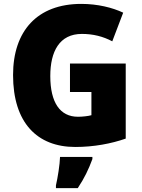

<svg xmlns="http://www.w3.org/2000/svg" viewBox="-20 -744 726 985"><path d="M339 -418V-272H449V-153C432 -148 401 -145 380 -145C288 -145 238 -218 238 -354C238 -480 285 -570 400 -570C458 -570 509 -557 556 -532L612 -679C557 -705 481 -724 397 -724C171 -724 47 -585 47 -359C47 -114 171 10 366 10C461 10 551 -7 625 -33V-418ZM454 72V61H288C287 100 276 168 267 207V221H379C413 170 434 126 454 72Z"/></svg>

Font: Noto Sans Gujarati UI SemiCondensed Black
Style: Regular
Weight: 900
Width: 4
Designer: Jelle Bosma - Monotype Design Team, Universal Thirst
Foundry: Monotype Imaging Inc.
Version: Version 2.106